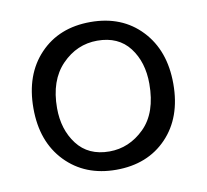

<svg xmlns="http://www.w3.org/2000/svg" viewBox="-60 -529 648 600"><g transform="rotate(-10 264.0 -229.5)"><path d="M41 -229Q41 -335.9 102.1 -399.9Q163.1 -463.9 262.9 -463.9Q362.8 -463.9 423.8 -399.4Q484.9 -335 484.9 -229Q484.9 -122.1 423.8 -58.6Q362.8 4.9 263.2 4.9Q164.1 4.9 102.5 -59.1Q41 -123 41 -229ZM113.8 -216.8Q113.8 -148.9 149.4 -102.1Q185.1 -55.2 252 -55.2Q314.9 -55.2 363 -102.5Q411.1 -149.9 411.1 -242.2Q411.1 -311 376 -356.9Q340.8 -402.8 273.9 -402.8Q209 -402.8 161.4 -353.8Q113.8 -304.7 113.8 -216.8Z"/></g></svg>

Font: CMU Concrete
Style: Roman
Weight: 500
Version: Version 0.7.0